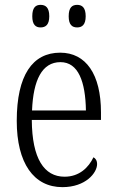

<svg xmlns="http://www.w3.org/2000/svg" viewBox="-20 -761 479 791"><path d="M298 -648C318 -648 333 -659 333 -694C333 -730 318 -741 298 -741C277 -741 263 -730 263 -694C263 -659 277 -648 298 -648ZM147 -648C168 -648 183 -659 183 -694C183 -730 168 -741 147 -741C127 -741 113 -730 113 -694C113 -659 127 -648 147 -648ZM237 10C333 10 380 -49 380 -85C380 -100 373 -109 365 -113C345 -71 307 -33 246 -33C162 -33 112 -107 111 -267H396V-298C396 -455 334 -544 228 -544C114 -544 49 -451 49 -263C49 -89 119 10 237 10ZM334 -306H112C117 -431 153 -505 229 -505C303 -505 332 -424 334 -306Z"/></svg>

Font: Noto Serif Devanagari Condensed Light
Style: Regular
Weight: 300
Width: 3
Designer: Universal Thirst, Indian Type Foundry and the Monotype Design Team
Foundry: Monotype Imaging Inc.
Version: Version 2.004